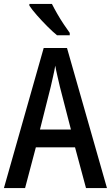

<svg xmlns="http://www.w3.org/2000/svg" viewBox="-20 -960 566 980"><path d="M419 0 363 -208H163L108 0H0L203 -715H322L526 0ZM286 -516Q280 -542 273 -572Q266 -602 262 -625Q258 -600 251 -570Q244 -540 239 -517L184 -299H342ZM245 -940Q256 -918 272 -890Q288 -862 305.5 -836Q323 -810 336 -792V-780H271Q250 -797 222 -825Q194 -853 168.5 -882Q143 -911 130 -931V-940Z"/></svg>

Font: Noto Sans Gurmukhi Condensed Medium
Style: Regular
Weight: 500
Width: 3
Designer: Jelle Bosma - Monotype Design Team
Foundry: Monotype Imaging Inc.
Version: Version 2.004; ttfautohint (v1.8.4.7-5d5b)